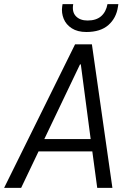

<svg xmlns="http://www.w3.org/2000/svg" viewBox="-28 -916 648 936"><path d="M-8 0 338 -700H420L520 0H446L422 -178H160L75 0ZM362 -602 188 -238H414L366 -602ZM393 -760Q350 -760 322 -778Q294 -796 282.5 -824.5Q271 -853 275 -883L277 -896H329Q322 -858 342 -837Q362 -816 399 -816Q441 -816 465 -837Q489 -858 496 -896H549L547 -883Q539 -828 500.5 -794Q462 -760 393 -760Z"/></svg>

Font: DM Mono Light
Style: Italic
Weight: 300
Italic angle: -10°
Designer: Colophon Foundry
Foundry: Colophon Foundry
Version: Version 1.000; ttfautohint (v1.8.2.53-6de2)